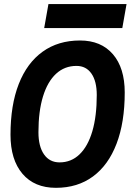

<svg xmlns="http://www.w3.org/2000/svg" viewBox="-20 -899 632 929"><path d="M250.5 9.8Q146.7 9.8 88.8 -58.1Q30.8 -126.1 30.8 -247.1Q30.8 -390.4 70.8 -492.6Q110.8 -594.7 186.3 -648.9Q261.7 -703.1 367.2 -703.1Q469 -703.1 526.3 -636.7Q583.5 -570.2 583.5 -451.7Q583.5 -306.8 543.9 -203.5Q504.4 -100.1 429.9 -45.2Q355.4 9.8 250.5 9.8ZM268.1 -113.3Q324.6 -113.3 364.9 -152.2Q405.3 -191 426.8 -264Q448.2 -336.9 448.2 -439.5Q448.2 -505.8 422.5 -542.9Q396.7 -580.1 350.1 -580.1Q292.4 -580.1 251.2 -542Q210 -503.9 188 -432.2Q166 -360.4 166 -259.3Q166 -190.5 193 -151.9Q220 -113.3 268.1 -113.3ZM193.8 -763.2 214.4 -879.4H592.3L571.8 -763.2Z"/></svg>

Font: Cascadia Code PL
Style: Italic
Weight: 400
Italic angle: -10°
Monospace: yes
Designer: Aaron Bell
Foundry: Saja Typeworks
Version: Version 2404.023